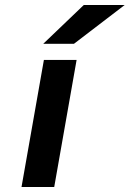

<svg xmlns="http://www.w3.org/2000/svg" viewBox="-20 -752 522 772"><path d="M66.5 0 156.5 -511H288L198 0ZM154 -576 317 -732H481.5L277.5 -576Z"/></svg>

Font: Overpass ExtraBold
Style: Italic
Weight: 800
Italic angle: -10°
Designer: Delve Withrington, Dave Bailey, Thomas Jockin
Foundry: Delve Fonts LLC
Version: Version 4.000